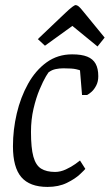

<svg xmlns="http://www.w3.org/2000/svg" viewBox="-20 -727 432 756"><path d="M167 9Q97 9 64 -29.5Q31 -68 31 -151Q31 -216 46 -280Q61 -344 90.5 -397Q120 -450 163.5 -481.5Q207 -513 264 -513Q301 -513 323.5 -504Q346 -495 356.5 -476Q367 -457 367 -427Q367 -406 359 -390.5Q351 -375 341 -366Q331 -357 323 -353H303L295 -450Q294 -451 279.5 -454.5Q265 -458 230 -458Q214 -458 199.5 -455Q185 -452 174 -444Q172 -445 161 -426.5Q150 -408 136 -375Q122 -342 112 -299Q102 -256 102 -208Q102 -144 111.5 -110Q121 -76 142 -63Q163 -50 197 -50Q218 -50 239.5 -60Q261 -70 277 -81.5Q293 -93 295 -95L316 -62Q313 -58 294.5 -40.5Q276 -23 243.5 -7Q211 9 167 9ZM364 -544 265 -625 157 -547 129 -573 233 -672Q254 -692 264 -699.5Q274 -707 278 -707Q283 -707 289.5 -702Q296 -697 311 -678L392 -579Z"/></svg>

Font: Faustina Light Light
Style: Italic
Weight: 300
Italic angle: -8°
Version: Version 1.200